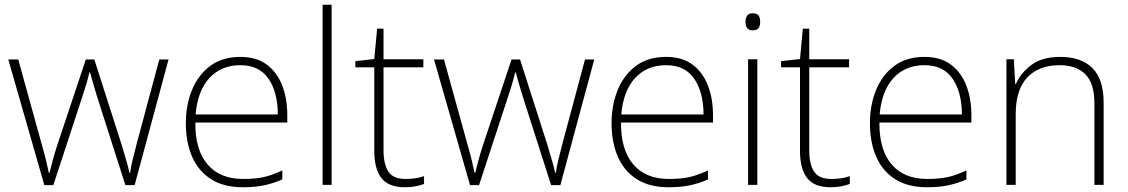

<svg xmlns="http://www.w3.org/2000/svg" viewBox="-20 -780 4759 810"><path d="M390 -371Q381 -400 374 -424Q367 -448 360 -474H357Q351 -448 343.5 -423Q336 -398 327 -371L205 1H167L15 -529H57L155 -175Q168 -130 174.5 -102.5Q181 -75 186 -51H189Q195 -75 202 -102Q209 -129 223 -172L342 -529H378L492 -173Q503 -135 512 -105.5Q521 -76 526 -51H529Q532 -75 539 -103.5Q546 -132 557 -175L652 -529H691L548 1H509Z M994 -540Q1062 -540 1105.5 -507.5Q1149 -475 1170.5 -419.5Q1192 -364 1192 -294V-263H804Q803 -148 855.5 -86.5Q908 -25 1006 -25Q1055 -25 1090.5 -32.5Q1126 -40 1171 -61V-23Q1132 -6 1093.5 2Q1055 10 1005 10Q924 10 870.5 -24Q817 -58 790.5 -119Q764 -180 764 -260Q764 -337 790 -400.5Q816 -464 867 -502Q918 -540 994 -540ZM994 -505Q914 -505 864 -451.5Q814 -398 805 -297H1152Q1152 -390 1113 -447.5Q1074 -505 994 -505Z M1379 0H1341V-760H1379Z M1691 -25Q1714 -25 1733.5 -28Q1753 -31 1769 -37V-4Q1753 2 1733 6Q1713 10 1688 10Q1619 10 1589 -29Q1559 -68 1559 -143V-496H1479V-522L1559 -531L1571 -659H1598V-530H1766V-496H1598V-146Q1598 -87 1618.5 -56Q1639 -25 1691 -25Z M2186 -371Q2177 -400 2170 -424Q2163 -448 2156 -474H2153Q2147 -448 2139.5 -423Q2132 -398 2123 -371L2001 1H1963L1811 -529H1853L1951 -175Q1964 -130 1970.5 -102.5Q1977 -75 1982 -51H1985Q1991 -75 1998 -102Q2005 -129 2019 -172L2138 -529H2174L2288 -173Q2299 -135 2308 -105.5Q2317 -76 2322 -51H2325Q2328 -75 2335 -103.5Q2342 -132 2353 -175L2448 -529H2487L2344 1H2305Z M2790 -540Q2858 -540 2901.5 -507.5Q2945 -475 2966.5 -419.5Q2988 -364 2988 -294V-263H2600Q2599 -148 2651.5 -86.5Q2704 -25 2802 -25Q2851 -25 2886.5 -32.5Q2922 -40 2967 -61V-23Q2928 -6 2889.5 2Q2851 10 2801 10Q2720 10 2666.5 -24Q2613 -58 2586.5 -119Q2560 -180 2560 -260Q2560 -337 2586 -400.5Q2612 -464 2663 -502Q2714 -540 2790 -540ZM2790 -505Q2710 -505 2660 -451.5Q2610 -398 2601 -297H2948Q2948 -390 2909 -447.5Q2870 -505 2790 -505Z M3155 -724Q3174 -724 3180.5 -714Q3187 -704 3187 -688Q3187 -672 3180.5 -662Q3174 -652 3155 -652Q3139 -652 3132 -662Q3125 -672 3125 -688Q3125 -704 3132 -714Q3139 -724 3155 -724ZM3175 -530V0H3136V-530Z M3487 -25Q3510 -25 3529.5 -28Q3549 -31 3565 -37V-4Q3549 2 3529 6Q3509 10 3484 10Q3415 10 3385 -29Q3355 -68 3355 -143V-496H3275V-522L3355 -531L3367 -659H3394V-530H3562V-496H3394V-146Q3394 -87 3414.5 -56Q3435 -25 3487 -25Z M3880 -540Q3948 -540 3991.5 -507.5Q4035 -475 4056.5 -419.5Q4078 -364 4078 -294V-263H3690Q3689 -148 3741.5 -86.5Q3794 -25 3892 -25Q3941 -25 3976.5 -32.5Q4012 -40 4057 -61V-23Q4018 -6 3979.5 2Q3941 10 3891 10Q3810 10 3756.5 -24Q3703 -58 3676.5 -119Q3650 -180 3650 -260Q3650 -337 3676 -400.5Q3702 -464 3753 -502Q3804 -540 3880 -540ZM3880 -505Q3800 -505 3750 -451.5Q3700 -398 3691 -297H4038Q4038 -390 3999 -447.5Q3960 -505 3880 -505Z M4453 -540Q4541 -540 4588.5 -493Q4636 -446 4636 -347V0H4597V-345Q4597 -428 4559 -466.5Q4521 -505 4450 -505Q4363 -505 4314 -453.5Q4265 -402 4265 -297V0H4226V-530H4257L4263 -426H4266Q4285 -471 4330.5 -505.5Q4376 -540 4453 -540Z"/></svg>

Font: Noto Sans Gujarati UI ExtraLight
Style: Regular
Weight: 200
Designer: Jelle Bosma - Monotype Design Team, Universal Thirst
Foundry: Monotype Imaging Inc.
Version: Version 2.106; ttfautohint (v1.8.4.7-5d5b)